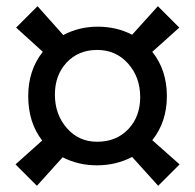

<svg xmlns="http://www.w3.org/2000/svg" viewBox="-20 -593 629 619"><path d="M99 6 30 -63 116 -140Q71 -198 71 -283Q71 -367 118 -426L32 -504L101 -573L184 -480Q235 -507 295 -507Q356 -507 406 -481L489 -573L558 -504L471 -426Q518 -367 518 -283Q518 -200 471 -141L559 -63L490 6L406 -87Q354 -60 293 -60Q232 -60 182 -86ZM157 -288Q157 -224 195.5 -180Q234 -136 293 -136Q355 -136 393.5 -176.5Q432 -217 432 -280Q432 -344 393 -388Q354 -432 293 -432Q233 -432 195 -391.5Q157 -351 157 -288Z"/></svg>

Font: Amaranth
Style: Regular
Weight: 400
Designer: Gesine Todt
Foundry: Gesine Todt
Version: Version 1.000